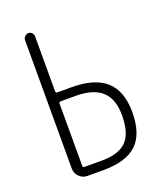

<svg xmlns="http://www.w3.org/2000/svg" viewBox="-135 -819 771 908"><g transform="rotate(-20 250.0 -365.0)"><path d="M140.6 -366.2V-53.7Q140.6 -44.9 150.4 -44.9H236.3Q322.3 -44.9 360.8 -84.5Q399.4 -124 399.4 -214.8Q399.4 -295.9 356.4 -335.4Q313.5 -375 223.6 -375H150.4Q140.6 -375 140.6 -366.2ZM147.5 0Q124 0 106.9 -17.1Q89.8 -34.2 89.8 -56.6V-704.1Q89.8 -713.9 98.1 -722.2Q106.4 -730.5 116.2 -730.5Q126 -730.5 133.3 -722.7Q140.6 -714.8 140.6 -704.1V-428.7Q140.6 -419.9 150.4 -419.9H218.8Q337.9 -419.9 394 -368.2Q450.2 -316.4 450.2 -211.9Q450.2 -101.6 396.5 -50.8Q342.8 0 227.5 0Z"/></g></svg>

Font: Rounded-X Mgen+ 2m light
Style: Regular
Weight: 200
Designer: [Source Han Sans]
Ryoko NISHIZUKA  (kana & ideographs); Paul D. Hunt (Latin, Greek & Cyrillic); Wenlong ZHANG  (bopomofo
Version: Version 1.059.20150602